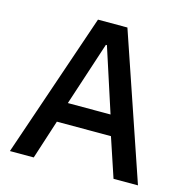

<svg xmlns="http://www.w3.org/2000/svg" viewBox="-104 -796 869 895"><g transform="rotate(15 331.0 -349.0)"><path d="M522 0 459 -189H198L137 0H22L260 -698H402L640 0ZM331 -594H326L225 -286H431Z"/></g></svg>

Font: IBM Plex Thai Medium
Style: Regular
Weight: 500
Designer: Mike Abbink, Paul van der Laan, Pieter van Rosmalen, Ben Mitchell, Mark Frömberg
Foundry: Bold Monday
Version: Version 1.0